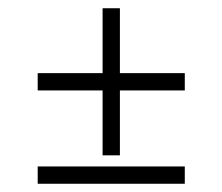

<svg xmlns="http://www.w3.org/2000/svg" viewBox="-20 -446 540 466"><path d="M229 -426H271V-69H229ZM71.5 -268.5H428.5V-226.5H71.5ZM71.5 -42H428.5V0H71.5Z"/></svg>

Font: Newsreader Text
Style: Regular
Weight: 400
Designer: Hugues Gentile
Foundry: Production Type
Version: Version 1.001